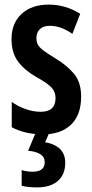

<svg xmlns="http://www.w3.org/2000/svg" viewBox="-20 -573 401 833"><path d="M332 -154Q332 -74 288 -32Q244 10 166 10Q127 10 93 2Q59 -6 31 -21V-131Q55 -113 89 -100.5Q123 -88 157 -88Q221 -88 221 -148Q221 -173 204.5 -192Q188 -211 139 -238Q88 -267 59 -305Q30 -343 30 -404Q30 -472 73.5 -512.5Q117 -553 191 -553Q229 -553 262.5 -543Q296 -533 328 -513L294 -426Q272 -442 247 -451.5Q222 -461 196 -461Q168 -461 153 -446.5Q138 -432 138 -408Q138 -391 144.5 -379Q151 -367 169 -353.5Q187 -340 220 -320Q270 -290 301 -253Q332 -216 332 -154ZM263 133Q263 184 231 212Q199 240 141 240Q101 240 74 233V165Q97 172 121 172Q174 172 174 131Q174 108 155 96Q136 84 102 81L136 0H195L176 44Q263 60 263 133Z"/></svg>

Font: Noto Sans Arabic ExtCond SemBd
Style: Regular
Weight: 600
Width: 2
Designer: Monotype Design Team, Nadine Chahine, Nizar Qandah and Khaled Hosny
Foundry: Monotype Imaging Inc.
Version: Version 2.012; ttfautohint (v1.8.4.7-5d5b)